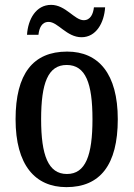

<svg xmlns="http://www.w3.org/2000/svg" viewBox="-20 -759 549 789"><path d="M315 -606C375 -606 408 -665 412 -729H366C363 -702 352 -676 324 -676C286 -676 250 -739 190 -739C128 -739 95 -680 91 -616H138C141 -643 151 -669 180 -669C218 -669 254 -606 315 -606ZM253 10C391 10 464 -81 464 -269C464 -456 385 -547 256 -547C116 -547 44 -456 44 -269C44 -81 124 10 253 10ZM255 -44C178 -44 149 -121 149 -269C149 -417 177 -492 254 -492C332 -492 360 -417 360 -269C360 -121 332 -44 255 -44Z"/></svg>

Font: Noto Serif Sinhala Condensed Medium
Style: Regular
Weight: 500
Width: 3
Designer: Jelle Bosma - Monotype Design Team
Foundry: Monotype Imaging Inc.
Version: Version 2.007